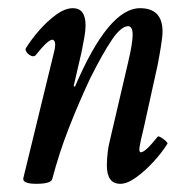

<svg xmlns="http://www.w3.org/2000/svg" viewBox="-20 -436 441 469"><path d="M69 13Q34 13 37 -1L113 -313Q116 -327 114 -333Q112 -339 108 -339Q97 -339 67 -301Q63 -297 56.5 -299.5Q50 -302 45.5 -308Q41 -314 43 -318Q56 -339 75.5 -361.5Q95 -384 117 -400Q139 -416 158 -416Q189 -416 189 -374Q189 -361 186 -344.5Q183 -328 179 -308L160 -226L163 -224Q245 -416 322 -416Q377 -416 377 -359Q377 -347 373 -322Q369 -297 365 -277L331 -123Q323 -91 321 -77.5Q319 -64 324 -64Q335 -64 365 -102Q367 -104 373 -100.5Q379 -97 384.5 -92Q390 -87 389 -85Q376 -64 355.5 -41.5Q335 -19 313 -3Q291 13 274 13Q241 13 241 -32Q241 -46 243 -63.5Q245 -81 251 -104L293 -284Q299 -309 301.5 -325.5Q304 -342 304 -351Q304 -372 293 -372Q276 -372 253.5 -339Q231 -306 200 -244Q171 -182 147.5 -121.5Q124 -61 108 0Q106 13 69 13Z"/></svg>

Font: Junicode Two Beta Condensed Medium
Style: Italic
Weight: 500
Width: 3
Italic angle: -9°
Version: Version 1.053; ttfautohint (v1.8.4)